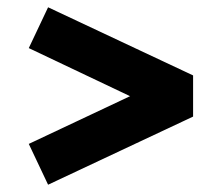

<svg xmlns="http://www.w3.org/2000/svg" viewBox="-20 -576 563 527"><path d="M112 -556 510 -369V-256L112 -69L59 -181L337 -312L59 -444Z"/></svg>

Font: Eyechart
Style: Regular
Weight: 400
Designer: Peter Wiegel
Foundry: Peter Wiegel
Version: Version 1.000